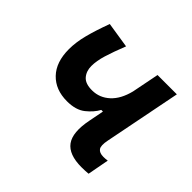

<svg xmlns="http://www.w3.org/2000/svg" viewBox="-133 -685 851 851"><g transform="rotate(45 293.0 -259.0)"><path d="M217.8 -151.4Q145.5 -151.4 103 -195.8Q60.5 -240.2 60.5 -320.8Q60.5 -364.3 73.2 -413.6Q85.9 -462.9 109.9 -527.8L231 -508.8Q208 -450.7 195.8 -410.6Q183.6 -370.6 183.6 -338.4Q183.6 -306.2 202.1 -284.9Q220.7 -263.7 263.2 -264.2Q309.1 -264.6 344 -296.6Q378.9 -328.6 394 -389.2L419.4 -517.6H540.5L469.2 -156.7Q461.4 -118.7 471.2 -105Q481 -91.3 506.3 -91.3Q518.6 -91.3 531.7 -93.3L512.7 7.8Q502.9 8.8 491.5 9.3Q480 9.8 469.7 9.8Q390.6 9.8 360.8 -31Q331.1 -71.8 349.1 -161.6L362.8 -231.9H352.5Q336.4 -202.1 304.7 -176.8Q272.9 -151.4 217.8 -151.4Z"/></g></svg>

Font: Cascadia Code NF SemiBold
Style: Italic
Weight: 600
Italic angle: -10°
Monospace: yes
Designer: Aaron Bell
Foundry: Saja Typeworks
Version: Version 2404.023; ttfautohint (v1.8.4)